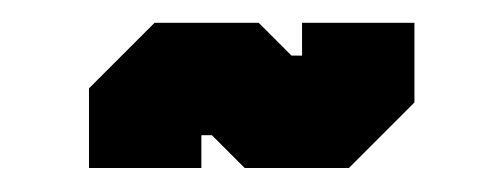

<svg xmlns="http://www.w3.org/2000/svg" viewBox="-20 -398 430 164"><path d="M56 -254.5V-322.5L112 -378.5H201L229 -350.5H238V-378.5H334V-310.5L278 -254.5H189L161 -282.5H152V-254.5ZM105.5 -289.5H105V-299.5L138 -335.5H179L211 -298.5H255L288 -334.5V-344.5H288.5V-334.5L255 -298.5H211L179 -335.5H138L105.5 -299.5Z"/></svg>

Font: Tourney Thin Black
Style: Regular
Weight: 900
Version: Version 1.015